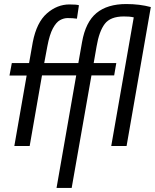

<svg xmlns="http://www.w3.org/2000/svg" viewBox="-20 -723 767 951"><path d="M335 208H260L357.5 -349.5H188L127 0H51L112 -349H27L38.5 -410.5H124L142.5 -515Q161.5 -612 212.2 -656.5Q263 -701 324 -701Q360 -701 371 -697L361 -630.5Q341 -633.5 315 -633.5Q296 -633.5 277.2 -623.2Q258.5 -613 242 -582.5Q225.5 -552 214.5 -493.5L199 -410.5H368L386.5 -515Q404 -614 458 -658.5Q512 -703 605.5 -703Q672 -703 727 -688L607 0H531L642.5 -637Q621 -642 593.5 -641.5Q527 -641.5 499 -604.8Q471 -568 458.5 -493.5L444 -410.5H556L545.5 -349.5H433Z"/></svg>

Font: Lucymar Sans
Style: Italic
Weight: 400
Italic angle: -10°
Foundry: The League of Moveable Type (original font) / Main changes by Cristiano Sobral with portions from Mirco Monsees
Version: Version 2.00;August 30, 2020;FontCreator 13.0.0.2681 64-bit